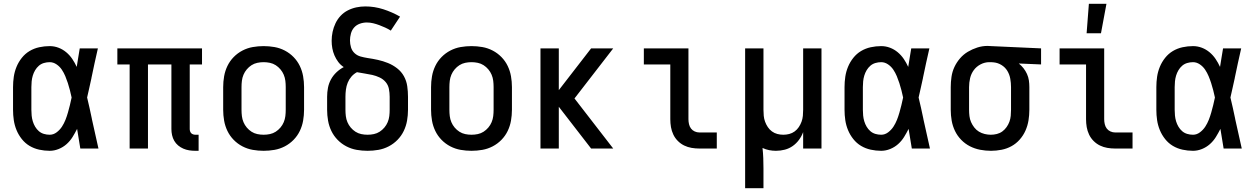

<svg xmlns="http://www.w3.org/2000/svg" viewBox="-20 -786 6640 1016"><path d="M243 12Q215 12 187.5 6Q160 0 136.5 -14Q113 -28 95.5 -50Q78 -72 67.5 -97.5Q57 -123 53 -150Q49 -177 49 -205V-325Q49 -353 53 -380Q57 -407 67.5 -432.5Q78 -458 95.5 -480Q113 -502 136.5 -516Q160 -530 187.5 -536Q215 -542 243 -542Q267 -542 289.5 -533.5Q312 -525 330.5 -509.5Q349 -494 362.5 -474Q376 -454 386 -432Q390 -457 394 -481.5Q398 -506 402 -530H498Q489 -491 480.5 -452Q472 -413 464 -374V-373Q458 -347 452.5 -321Q447 -295 441 -270Q448 -242 454 -214Q460 -186 466 -158V-157Q475 -118 483.5 -78.5Q492 -39 501 0H405Q401 -26 396.5 -52Q392 -78 388 -104Q377 -82 364 -61Q351 -40 332.5 -23.5Q314 -7 290.5 2.5Q267 12 243 12ZM243 -73Q263 -73 280 -86Q297 -99 308 -116Q319 -133 326.5 -152Q334 -171 339.5 -190.5Q345 -210 350 -230Q355 -250 359 -270Q355 -289 350 -308.5Q345 -328 339 -346.5Q333 -365 325.5 -383Q318 -401 307 -417.5Q296 -434 279 -445.5Q262 -457 243 -457Q227 -457 212 -452.5Q197 -448 185.5 -438Q174 -428 166 -414.5Q158 -401 153.5 -386Q149 -371 147.5 -355.5Q146 -340 146 -325V-205Q146 -190 147.5 -174.5Q149 -159 153.5 -144Q158 -129 166 -115.5Q174 -102 185.5 -92Q197 -82 212 -77.5Q227 -73 243 -73Z M1031 12H1014Q997 12 981 9.5Q965 7 950 0.5Q935 -6 922.5 -16.5Q910 -27 902 -41Q894 -55 890.5 -71Q887 -87 887 -103V-445H763V0H666V-445H601V-530H1049V-445H984V-103Q984 -97 986 -91Q988 -85 992 -81Q996 -77 1002 -75Q1008 -73 1014 -73H1031Z M1375 12Q1346 12 1317.5 7Q1289 2 1263 -11.5Q1237 -25 1216.5 -46Q1196 -67 1183.5 -93Q1171 -119 1166 -147.5Q1161 -176 1161 -205V-325Q1161 -354 1166 -382.5Q1171 -411 1183.5 -437Q1196 -463 1216.5 -484Q1237 -505 1263 -518.5Q1289 -532 1317.5 -537Q1346 -542 1375 -542Q1404 -542 1432.5 -537Q1461 -532 1487 -518.5Q1513 -505 1533.5 -484Q1554 -463 1566.5 -437Q1579 -411 1584 -382.5Q1589 -354 1589 -325V-205Q1589 -176 1584 -147.5Q1579 -119 1566.5 -93Q1554 -67 1533.5 -46Q1513 -25 1487 -11.5Q1461 2 1432.5 7Q1404 12 1375 12ZM1375 -73Q1392 -73 1408.5 -76.5Q1425 -80 1439 -89Q1453 -98 1464 -111Q1475 -124 1481.5 -139.5Q1488 -155 1490 -171.5Q1492 -188 1492 -205V-325Q1492 -342 1490 -358.5Q1488 -375 1481.5 -390.5Q1475 -406 1464 -419Q1453 -432 1439 -441Q1425 -450 1408.5 -453.5Q1392 -457 1375 -457Q1358 -457 1341.5 -453.5Q1325 -450 1311 -441Q1297 -432 1286 -419Q1275 -406 1268.5 -390.5Q1262 -375 1260 -358.5Q1258 -342 1258 -325V-205Q1258 -188 1260 -171.5Q1262 -155 1268.5 -139.5Q1275 -124 1286 -111Q1297 -98 1311 -89Q1325 -80 1341.5 -76.5Q1358 -73 1375 -73Z M1925 12Q1896 12 1867.5 7Q1839 2 1813 -11.5Q1787 -25 1766.5 -46Q1746 -67 1733.5 -93Q1721 -119 1716 -147.5Q1711 -176 1711 -205V-274Q1711 -298 1715.5 -321.5Q1720 -345 1731.5 -366Q1743 -387 1760.5 -403.5Q1778 -420 1799 -431Q1782 -442 1770 -458Q1758 -474 1750 -492.5Q1742 -511 1738.5 -530.5Q1735 -550 1735 -570Q1735 -594 1740 -617.5Q1745 -641 1755.5 -663Q1766 -685 1782.5 -702.5Q1799 -720 1820.5 -731Q1842 -742 1865.5 -747Q1889 -752 1913 -752Q1962 -752 2008.5 -737Q2055 -722 2097 -698L2048 -624Q2034 -633 2018.5 -640Q2003 -647 1987 -653Q1971 -659 1954.5 -663Q1938 -667 1921 -667Q1902 -667 1884 -660.5Q1866 -654 1854 -640.5Q1842 -627 1837 -608.5Q1832 -590 1832 -572Q1832 -553 1837.5 -535Q1843 -517 1856.5 -504.5Q1870 -492 1888 -487Q1906 -482 1925 -479Q1953 -475 1980 -469Q2007 -463 2033 -452.5Q2059 -442 2081.5 -424.5Q2104 -407 2117.5 -382.5Q2131 -358 2135 -330Q2139 -302 2139 -274V-205Q2139 -176 2134 -147.5Q2129 -119 2116.5 -93Q2104 -67 2083.5 -46Q2063 -25 2037 -11.5Q2011 2 1982.5 7Q1954 12 1925 12ZM1925 -73Q1942 -73 1958.5 -76.5Q1975 -80 1989 -89Q2003 -98 2014 -111Q2025 -124 2031.5 -139.5Q2038 -155 2040 -171.5Q2042 -188 2042 -205V-274Q2042 -295 2038 -315.5Q2034 -336 2021 -351.5Q2008 -367 1989 -376Q1970 -385 1950 -389.5Q1930 -394 1909.5 -397Q1889 -400 1869 -404Q1852 -395 1839.5 -380.5Q1827 -366 1820 -348.5Q1813 -331 1810.5 -312Q1808 -293 1808 -274V-205Q1808 -188 1810 -171.5Q1812 -155 1818.5 -139.5Q1825 -124 1836 -111Q1847 -98 1861 -89Q1875 -80 1891.5 -76.5Q1908 -73 1925 -73Z M2475 12Q2446 12 2417.5 7Q2389 2 2363 -11.5Q2337 -25 2316.5 -46Q2296 -67 2283.5 -93Q2271 -119 2266 -147.5Q2261 -176 2261 -205V-325Q2261 -354 2266 -382.5Q2271 -411 2283.5 -437Q2296 -463 2316.5 -484Q2337 -505 2363 -518.5Q2389 -532 2417.5 -537Q2446 -542 2475 -542Q2504 -542 2532.5 -537Q2561 -532 2587 -518.5Q2613 -505 2633.5 -484Q2654 -463 2666.5 -437Q2679 -411 2684 -382.5Q2689 -354 2689 -325V-205Q2689 -176 2684 -147.5Q2679 -119 2666.5 -93Q2654 -67 2633.5 -46Q2613 -25 2587 -11.5Q2561 2 2532.5 7Q2504 12 2475 12ZM2475 -73Q2492 -73 2508.5 -76.5Q2525 -80 2539 -89Q2553 -98 2564 -111Q2575 -124 2581.5 -139.5Q2588 -155 2590 -171.5Q2592 -188 2592 -205V-325Q2592 -342 2590 -358.5Q2588 -375 2581.5 -390.5Q2575 -406 2564 -419Q2553 -432 2539 -441Q2525 -450 2508.5 -453.5Q2492 -457 2475 -457Q2458 -457 2441.5 -453.5Q2425 -450 2411 -441Q2397 -432 2386 -419Q2375 -406 2368.5 -390.5Q2362 -375 2360 -358.5Q2358 -342 2358 -325V-205Q2358 -188 2360 -171.5Q2362 -155 2368.5 -139.5Q2375 -124 2386 -111Q2397 -98 2411 -89Q2425 -80 2441.5 -76.5Q2458 -73 2475 -73Z M2840 0V-530H2937V-309L3108 -530H3225L3020 -265L3225 0H3108L2937 -221V0Z M3773 0H3681Q3660 0 3639.5 -3.5Q3619 -7 3600.5 -16Q3582 -25 3567 -40Q3552 -55 3543 -74Q3534 -93 3530.5 -113.5Q3527 -134 3527 -155V-445H3387V-530H3623V-155Q3623 -142 3626 -129Q3629 -116 3636.5 -106Q3644 -96 3656 -90.5Q3668 -85 3681 -85H3773Z M3923 210V-530H4020V-205Q4020 -189 4021.5 -173Q4023 -157 4028.5 -142Q4034 -127 4043 -113.5Q4052 -100 4065 -90.5Q4078 -81 4093.5 -77Q4109 -73 4125 -73Q4141 -73 4156.5 -77Q4172 -81 4185 -90.5Q4198 -100 4207 -113.5Q4216 -127 4221.5 -142Q4227 -157 4228.5 -173Q4230 -189 4230 -205V-530H4327V0H4230V-87Q4222 -65 4208 -46Q4194 -27 4175 -13.5Q4156 0 4133 6Q4110 12 4086 12Q4068 12 4050 8.5Q4032 5 4015 -3Q4018 24 4019 51Q4020 78 4020 105V210Z M4643 12Q4615 12 4587.5 6Q4560 0 4536.5 -14Q4513 -28 4495.5 -50Q4478 -72 4467.5 -97.5Q4457 -123 4453 -150Q4449 -177 4449 -205V-325Q4449 -353 4453 -380Q4457 -407 4467.5 -432.5Q4478 -458 4495.5 -480Q4513 -502 4536.5 -516Q4560 -530 4587.5 -536Q4615 -542 4643 -542Q4667 -542 4689.5 -533.5Q4712 -525 4730.5 -509.5Q4749 -494 4762.5 -474Q4776 -454 4786 -432Q4790 -457 4794 -481.5Q4798 -506 4802 -530H4898Q4889 -491 4880.5 -452Q4872 -413 4864 -374V-373Q4858 -347 4852.5 -321Q4847 -295 4841 -270Q4848 -242 4854 -214Q4860 -186 4866 -158V-157Q4875 -118 4883.5 -78.5Q4892 -39 4901 0H4805Q4801 -26 4796.5 -52Q4792 -78 4788 -104Q4777 -82 4764 -61Q4751 -40 4732.5 -23.5Q4714 -7 4690.5 2.5Q4667 12 4643 12ZM4643 -73Q4663 -73 4680 -86Q4697 -99 4708 -116Q4719 -133 4726.5 -152Q4734 -171 4739.5 -190.5Q4745 -210 4750 -230Q4755 -250 4759 -270Q4755 -289 4750 -308.5Q4745 -328 4739 -346.5Q4733 -365 4725.5 -383Q4718 -401 4707 -417.5Q4696 -434 4679 -445.5Q4662 -457 4643 -457Q4627 -457 4612 -452.5Q4597 -448 4585.5 -438Q4574 -428 4566 -414.5Q4558 -401 4553.5 -386Q4549 -371 4547.5 -355.5Q4546 -340 4546 -325V-205Q4546 -190 4547.5 -174.5Q4549 -159 4553.5 -144Q4558 -129 4566 -115.5Q4574 -102 4585.5 -92Q4597 -82 4612 -77.5Q4627 -73 4643 -73Z M5224 12Q5195 12 5166.5 6.5Q5138 1 5112.5 -12Q5087 -25 5066.5 -46Q5046 -67 5033.5 -93Q5021 -119 5016 -147.5Q5011 -176 5011 -205V-325Q5011 -352 5015 -379.5Q5019 -407 5030.5 -431.5Q5042 -456 5060 -477Q5078 -498 5101.5 -512Q5125 -526 5151.5 -534.5Q5178 -543 5206 -543Q5210 -543 5215 -542.5Q5220 -542 5225 -542L5489 -530V-445L5371 -450Q5385 -439 5396 -425Q5407 -411 5414.5 -394.5Q5422 -378 5424.5 -360.5Q5427 -343 5427 -325V-205Q5427 -177 5422.5 -149Q5418 -121 5406.5 -95Q5395 -69 5376 -47.5Q5357 -26 5332.5 -12.5Q5308 1 5280 6.5Q5252 12 5224 12ZM5223 -73Q5239 -73 5255 -77Q5271 -81 5284 -90.5Q5297 -100 5306.5 -113.5Q5316 -127 5321.5 -142Q5327 -157 5328.5 -173Q5330 -189 5330 -205V-325Q5330 -347 5326 -369.5Q5322 -392 5310.5 -411Q5299 -430 5279.5 -442Q5260 -454 5238 -456L5225 -457H5215Q5191 -457 5169 -445.5Q5147 -434 5133 -415Q5119 -396 5113.5 -372.5Q5108 -349 5108 -325V-205Q5108 -188 5110 -171.5Q5112 -155 5118.5 -140Q5125 -125 5135.5 -111.5Q5146 -98 5160 -89.5Q5174 -81 5190.5 -77Q5207 -73 5223 -73Z M5973 0H5881Q5860 0 5839.5 -3.5Q5819 -7 5800.5 -16Q5782 -25 5767 -40Q5752 -55 5743 -74Q5734 -93 5730.5 -113.5Q5727 -134 5727 -155V-445H5587V-530H5823V-155Q5823 -142 5826 -129Q5829 -116 5836.5 -106Q5844 -96 5856 -90.5Q5868 -85 5881 -85H5973Z M5730 -610 5742 -766H5835L5806 -610Z M6293 12Q6265 12 6237.5 6Q6210 0 6186.5 -14Q6163 -28 6145.5 -50Q6128 -72 6117.5 -97.5Q6107 -123 6103 -150Q6099 -177 6099 -205V-325Q6099 -353 6103 -380Q6107 -407 6117.5 -432.5Q6128 -458 6145.5 -480Q6163 -502 6186.5 -516Q6210 -530 6237.5 -536Q6265 -542 6293 -542Q6317 -542 6339.5 -533.5Q6362 -525 6380.5 -509.5Q6399 -494 6412.5 -474Q6426 -454 6436 -432Q6440 -457 6444 -481.5Q6448 -506 6452 -530H6548Q6539 -491 6530.5 -452Q6522 -413 6514 -374V-373Q6508 -347 6502.5 -321Q6497 -295 6491 -270Q6498 -242 6504 -214Q6510 -186 6516 -158V-157Q6525 -118 6533.5 -78.5Q6542 -39 6551 0H6455Q6451 -26 6446.5 -52Q6442 -78 6438 -104Q6427 -82 6414 -61Q6401 -40 6382.5 -23.5Q6364 -7 6340.5 2.5Q6317 12 6293 12ZM6293 -73Q6313 -73 6330 -86Q6347 -99 6358 -116Q6369 -133 6376.5 -152Q6384 -171 6389.5 -190.5Q6395 -210 6400 -230Q6405 -250 6409 -270Q6405 -289 6400 -308.5Q6395 -328 6389 -346.5Q6383 -365 6375.5 -383Q6368 -401 6357 -417.5Q6346 -434 6329 -445.5Q6312 -457 6293 -457Q6277 -457 6262 -452.5Q6247 -448 6235.5 -438Q6224 -428 6216 -414.5Q6208 -401 6203.5 -386Q6199 -371 6197.5 -355.5Q6196 -340 6196 -325V-205Q6196 -190 6197.5 -174.5Q6199 -159 6203.5 -144Q6208 -129 6216 -115.5Q6224 -102 6235.5 -92Q6247 -82 6262 -77.5Q6277 -73 6293 -73Z"/></svg>

Font: Lode Dark
Style: Bold
Weight: 700
Monospace: yes
Designer: Belleve Invis
Foundry: Belleve Invis
Version: Version 29.2.0; ttfautohint (v1.8.3)